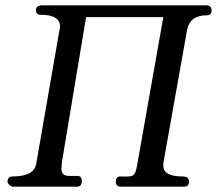

<svg xmlns="http://www.w3.org/2000/svg" viewBox="-20 -696 809 716"><path d="M769 -657Q769 -639 752 -639Q689 -639 678 -586L589 -87V-78Q589 -38 661 -38Q685 -38 685 -19Q685 0 667 0H429Q412 0 412 -19Q412 -38 429 -38Q451 -37 461 -38Q478 -38 485 -54Q489 -64 493 -89L589 -632H301L211 -92Q209 -68 209 -67Q209 -40 237 -40H269Q285 -40 285 -21Q285 0 267 0H25Q8 -9 8 -18Q8 -38 27 -38Q107 -38 115 -85L202 -585Q204 -595 204 -597Q204 -641 131 -641Q114 -641 114 -658Q114 -676 137 -676H749Q769 -676 769 -657Z"/></svg>

Font: GFS Baskerville
Style: Regular
Weight: 400
Designer: George Matthiopoulos
Foundry: George Matthiopoulos
Version: Version 1.0